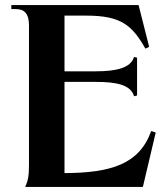

<svg xmlns="http://www.w3.org/2000/svg" viewBox="-20 -742 668 762"><path d="M80 0H547L598 -216L580 -222C533 -90 420 -56 236 -55V-417H360C441 -417 499 -406 512 -360L524 -363V-513L512 -516C499 -472 441 -459 360 -459H236V-680H323C461 -680 505 -641 557 -549L572 -556L530 -722H25V-706H43C78 -706 95 -686 95 -642V-84C95 -44 91 -24 80 0Z"/></svg>

Font: Sinistre
Style: Bold
Weight: 700
Designer: Jules Durand
Foundry: Collletttivo
Version: Version 69.420;Glyphs 3.2 (3217)